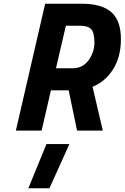

<svg xmlns="http://www.w3.org/2000/svg" viewBox="-20 -700 668 1029"><path d="M132 309 229 72H352L245 309ZM418 -680Q526 -680 577 -634.5Q628 -589 628 -491Q628 -393 585 -327Q542 -261 476 -235L531 0H393L348 -216H253L203 0H65L222 -680ZM410 -562H333L280 -334H369Q423 -334 454.5 -377Q486 -420 486 -472Q486 -524 469 -543Q452 -562 410 -562Z"/></svg>

Font: Titillium Web
Style: Bold Italic
Weight: 700
Italic angle: -13°
Version: Version 1.001;PS 57.000;hotconv 1.0.70;makeotf.lib2.5.55311